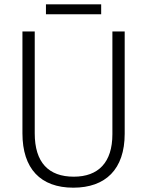

<svg xmlns="http://www.w3.org/2000/svg" viewBox="-20 -860 682 890"><path d="M449 -840H193V-794H449ZM558 -240V-714H501V-238C501 -107 436 -41 322 -41C205 -41 141 -107 141 -242V-714H84V-242C84 -78 168 10 320 10C469 10 558 -75 558 -240Z"/></svg>

Font: Noto Sans Ethiopic SemiCondensed Light
Style: Regular
Weight: 300
Width: 4
Designer: Monotype Design Team
Foundry: Monotype Imaging Inc.
Version: Version 2.102